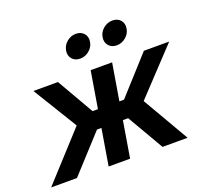

<svg xmlns="http://www.w3.org/2000/svg" viewBox="-154 -898 1133 1051"><g transform="rotate(-20 412.0 -372.0)"><path d="M-27.8 0 219.7 -271 61.5 -529.3H204.6L328.1 -314.9H359.4L395 -529.3H520L484.4 -314.9H511.2L705.1 -529.3H852.5L609.9 -271L767.1 0H621.1L498 -211.9H467.3L432.1 0H307.1L342.3 -211.9H316.4L122.6 0ZM576.7 -607.9Q546.9 -607.9 530 -627.7Q513.2 -647.5 518.1 -676.3Q522.5 -704.6 546.1 -724.4Q569.8 -744.1 599.1 -744.1Q628.9 -744.1 645.8 -724.6Q662.6 -705.1 657.7 -676.3Q653.3 -647.5 629.6 -627.7Q606 -607.9 576.7 -607.9ZM363.8 -607.9Q334 -607.9 317.1 -627.7Q300.3 -647.5 305.2 -676.3Q310.1 -704.6 333.5 -724.4Q356.9 -744.1 386.2 -744.1Q416 -744.1 432.9 -724.6Q449.7 -705.1 444.8 -676.3Q440.4 -647.5 416.7 -627.7Q393.1 -607.9 363.8 -607.9Z"/></g></svg>

Font: Inter 24pt SemiBold
Style: Italic
Weight: 600
Italic angle: -9.3988°
Designer: Rasmus Andersson
Foundry: rsms
Version: Version 4.001;git-66647c0bb